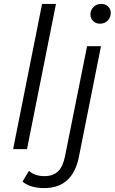

<svg xmlns="http://www.w3.org/2000/svg" viewBox="-20 -762 586 981"><path d="M47 0 195 -742H266L118 0ZM206 199Q135 199 95 166L128 111Q159 138 207 138Q250 138 275.5 114.5Q301 91 312 37L425 -526H496L383 40Q351 199 206 199ZM491 -641Q469 -641 455.5 -655Q442 -669 442 -688Q442 -710 457.5 -726Q473 -742 497 -742Q519 -742 532.5 -728.5Q546 -715 546 -697Q546 -673 530.5 -657Q515 -641 491 -641Z"/></svg>

Font: Montserrat
Style: Italic
Weight: 400
Italic angle: -11.3°
Designer: Julieta Ulanovsky
Foundry: Julieta Ulanovsky
Version: Version 9.000; ttfautohint (v1.8.4.7-5d5b)